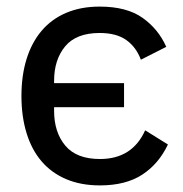

<svg xmlns="http://www.w3.org/2000/svg" viewBox="-20 -550 556 582"><path d="M283 12Q225 12 180.5 -7Q136 -26 106 -61Q76 -96 60.5 -146.5Q45 -197 45 -259Q45 -321 60.5 -371Q76 -421 106 -456.5Q136 -492 180.5 -511Q225 -530 282 -530Q364 -530 412 -496Q460 -462 484 -408L407 -369Q393 -407 363 -428.5Q333 -450 282 -450Q211 -450 177.5 -409.5Q144 -369 144 -305V-298H356V-225H144V-214Q144 -149 178 -108.5Q212 -68 283 -68Q381 -68 420 -155L489 -112Q461 -53 411 -20.5Q361 12 283 12Z"/></svg>

Font: IBM Plex Sans Text
Style: Regular
Weight: 450
Designer: Mike Abbink, Paul van der Laan, Pieter van Rosmalen
Foundry: Bold Monday
Version: Version 3.005